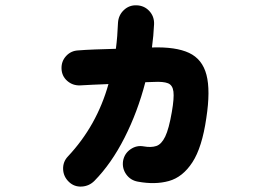

<svg xmlns="http://www.w3.org/2000/svg" viewBox="-20 -614 1040 724"><path d="M240 72Q219 52 218 24Q217 -4 236 -24Q345 -140 389 -297Q358 -296 329.5 -294.5Q301 -293 282 -292Q254 -291 233.5 -309Q213 -327 212 -355Q211 -383 229.5 -403Q248 -423 276 -424Q300 -426 338 -427.5Q376 -429 417 -430Q420 -453 422 -478Q424 -503 425 -529Q427 -557 447 -576Q467 -595 495 -594Q524 -593 543 -572.5Q562 -552 561 -523Q560 -501 558 -479Q556 -457 553 -435Q643 -438 693 -414.5Q743 -391 758.5 -332Q774 -273 758 -169Q742 -58 705.5 -2Q669 54 617 68.5Q565 83 500 71Q472 66 456 43.5Q440 21 444 -7Q449 -35 472 -51Q495 -67 522 -62Q550 -57 569.5 -63.5Q589 -70 603 -99Q617 -128 628 -192Q637 -244 634 -268.5Q631 -293 613.5 -300Q596 -307 559 -305L528 -304Q499 -192 449.5 -94.5Q400 3 336 68Q316 88 288 89.5Q260 91 240 72Z"/></svg>

Font: Zen Maru Gothic Black
Style: Regular
Weight: 900
Designer: Yoshimichi Ohira
Foundry: Positype
Version: Version 1.001